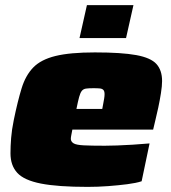

<svg xmlns="http://www.w3.org/2000/svg" viewBox="-20 -723 670 751"><path d="M323 8Q206 8 140 -5Q74 -18 47.5 -47Q21 -76 21 -123Q21 -151 23.5 -183Q26 -215 34 -254Q49 -327 64.5 -377.5Q80 -428 110 -459Q140 -490 197 -504Q254 -518 351 -518Q456 -518 513 -507.5Q570 -497 592 -472.5Q614 -448 614 -406Q614 -387 609.5 -358.5Q605 -330 599 -302Q593 -274 588 -254L579 -216H263Q261 -204 259 -195Q257 -186 257 -179Q258 -168 268.5 -162Q279 -156 307.5 -154.5Q336 -153 390 -153Q410 -153 438 -154Q466 -155 498.5 -157Q531 -159 565 -162L534 -14Q513 -7 478 -2.5Q443 2 403 5Q363 8 323 8ZM279 -297H380L383 -313Q386 -329 387.5 -338Q389 -347 389 -355Q389 -366 384.5 -371Q380 -376 371 -377Q362 -378 346 -378Q327 -378 316.5 -376.5Q306 -375 300 -367.5Q294 -360 289.5 -343.5Q285 -327 279 -297ZM291 -574 320 -703H502L473 -574Z"/></svg>

Font: Saira Expanded Black
Style: Italic
Weight: 900
Width: 7
Italic angle: -12°
Designer: Hector Gatti with collaboration of the Omnibus-Type team
Foundry: Omnibus-Type
Version: Version 1.101